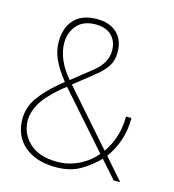

<svg xmlns="http://www.w3.org/2000/svg" viewBox="-109 -812 829 913"><g transform="rotate(15 306.0 -355.5)"><path d="M248 10.3Q181.6 10.3 134.8 -12.2Q87.4 -34.2 61.8 -75Q36.1 -115.7 36.1 -171.9Q36.1 -227.5 69.1 -274.9Q102.1 -322.3 161.1 -372.1Q167.5 -377.4 173.6 -382.3Q179.7 -387.2 186 -392.1Q146 -442.4 127 -483.9Q107.9 -525.4 107.9 -569.8Q107.9 -618.2 126 -652.3Q162.6 -721.2 256.8 -721.2Q299.8 -721.2 330.1 -705.6Q391.6 -672.4 391.6 -593.3Q391.6 -552.2 372.8 -523.7Q354 -495.1 319.8 -467.8L221.2 -389.2L453.1 -125.5Q479.5 -162.6 494.4 -209Q509.3 -255.4 509.3 -308.6H536.1Q536.1 -247.6 519 -197.5Q502 -147.5 471.2 -105.5L561.5 -2.4L560.5 0H531.2L454.6 -86.4Q417.5 -47.9 368.4 -18.8Q319.3 10.3 248 10.3ZM205.6 -407.2 307.6 -488.3Q364.3 -535.6 364.3 -593.3Q364.3 -639.2 336.7 -667Q309.1 -694.8 256.8 -694.8Q198.2 -694.8 166.5 -659.4Q134.8 -624 134.8 -570.8Q134.8 -532.2 151.9 -491.2Q168.9 -450.2 205.6 -407.2ZM248 -16.1Q301.8 -16.1 351.1 -39.3Q400.4 -62.5 437.5 -105.5L201.7 -373L176.3 -353Q109.4 -295.4 85.9 -252.7Q62.5 -210 62.5 -171.9Q62.5 -106.4 110.4 -61.3Q158.2 -16.1 248 -16.1Z"/></g></svg>

Font: Hanuman Thin
Style: Regular
Weight: 100
Designer: Danh Hong
Version: Version 8.002; ttfautohint (v1.8.3)